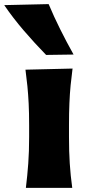

<svg xmlns="http://www.w3.org/2000/svg" viewBox="-73 -902 417 922"><path d="M51.3 0Q58.6 -60.1 62.7 -116.9Q66.9 -173.8 66.9 -244.6V-300.8Q66.9 -358.9 64.7 -403.8Q62.5 -448.7 58.6 -488Q54.7 -527.3 49.3 -567.4L275.4 -572.8Q270 -532.2 266.1 -492.2Q262.2 -452.1 260.3 -406Q258.3 -359.9 258.3 -300.8V-244.6Q258.3 -173.8 262 -116.9Q265.6 -60.1 273.9 0ZM148.4 -638.2Q92.3 -695.8 41 -755.6Q-10.3 -815.4 -52.7 -877.4L160.6 -882.3Q186 -821.8 216.1 -761.5Q246.1 -701.2 280.3 -640.1Z"/></svg>

Font: Pinar-FD ExtraBold
Style: Regular
Weight: 800
Designer: Amin Abedi
Version: Version 3.000